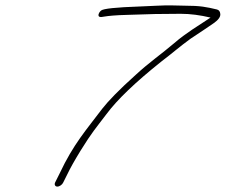

<svg xmlns="http://www.w3.org/2000/svg" viewBox="-20 -671 835 710"><path d="M213.7 4 230.2 -29C239.2 -48 255.3 -77 278 -114C320.9 -183 332.7 -195 373.7 -249C413.8 -303 481 -367 574.8 -442C616.9 -474 646.1 -500 684.9 -528C725.5 -555 754.5 -574 771.3 -586C788.1 -598 795.6 -609 794.7 -619C793.9 -629 789.5 -634 782.1 -636C743.9 -645 721.5 -650 662.5 -650C647.5 -650 631.8 -651 616.8 -651C582.1 -652 533.9 -648 496.6 -647C408.6 -644 362 -639 353.8 -632C348.2 -627 346 -623 344.7 -619C342.2 -608 348.6 -606 367.9 -610C379.5 -612 407.5 -615 450.8 -616C534.7 -619 574 -620 648 -620C684 -620 720.5 -615 758.6 -606C710.5 -574 667.6 -549 624.9 -512C576.9 -471 532.4 -441 481.6 -394C420.2 -339 379.9 -297 358.1 -269C299.4 -191 251.9 -139 200.2 -29L183.7 4C180.2 12 184 19 192 19C200 19 210.2 12 213.7 4Z"/></svg>

Font: MewTooHand
Style: UltIta
Weight: 400
Designer: Mew Too, Robert Jablonski
Version: Version 0.77